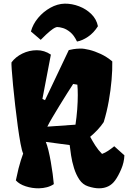

<svg xmlns="http://www.w3.org/2000/svg" viewBox="-20 -1022 706 1052"><path d="M193.4 9.8Q156.2 10.3 120.8 -1.2Q85.4 -12.7 66.9 -33.7Q75.2 -73.2 81.5 -98.6Q87.9 -124 94 -142.8Q100.1 -161.6 106.9 -180.7Q100.1 -194.8 92.5 -235.1Q85 -275.4 77.4 -330.6Q69.8 -385.7 63.2 -444.6Q56.6 -503.4 51.5 -555.2Q46.4 -606.9 44.2 -641.4Q42 -675.8 43 -680.2Q65.4 -710.4 102.5 -728.5Q139.6 -746.6 181.4 -746.8Q223.1 -747.1 258.8 -722.7L212.4 -480L226.6 -473.1L356.9 -747.6Q364.7 -750 382.1 -752.7Q399.4 -755.4 420.4 -755.9Q439 -756.3 469 -749Q499 -741.7 532.5 -726.1Q565.9 -710.4 595.2 -685.5Q596.2 -639.6 591.3 -583.5Q586.4 -527.3 575.9 -468Q565.4 -408.7 548.3 -353Q533.2 -330.6 514.4 -310.5Q495.6 -290.5 474.1 -272.5Q486.8 -249 502.4 -224.4Q518.1 -199.7 539.1 -178.7Q555.7 -184.6 572.5 -195.8Q589.4 -207 606 -220.7L661.6 -170.9Q660.2 -132.3 644 -94.7Q627.9 -57.1 610.8 -33.7Q579.6 9.8 522.5 9.8Q496.1 9.8 462.9 -1Q433.6 -10.3 415 -37.8Q396.5 -65.4 385.5 -101.1Q374.5 -136.7 369.4 -170.9Q364.3 -205.1 361.8 -227.1L231 -244.6Q238.3 -227.1 245.4 -198.2Q252.4 -169.4 258.3 -135.5Q264.2 -101.6 268.6 -69.3Q272.9 -37.1 274.9 -13.2Q258.8 -2 237.5 3.7Q216.3 9.3 193.4 9.8ZM239.3 -328.1 393.6 -338.9Q399.9 -380.9 403.1 -423.1Q406.2 -465.3 406.2 -501Q406.2 -536.6 403.8 -558.1L380.9 -562Q368.2 -542.5 348.1 -511Q328.1 -479.5 306.6 -444.3Q285.2 -409.2 266.8 -378.2Q248.5 -347.2 239.3 -328.1ZM401.9 -794.4Q385.7 -828.6 365.2 -845.5Q344.7 -862.3 325.2 -868.2Q305.7 -874 292 -874Q290 -874 281.5 -870.4Q272.9 -866.7 254.4 -851.8Q235.8 -836.9 203.1 -803.7L149.4 -849.6Q160.2 -889.6 188.7 -923.8Q217.3 -958 255.9 -979.5Q294.4 -1001 334.5 -1002Q374.5 -1002.4 413.3 -987.5Q452.1 -972.7 480.5 -944.8Q508.8 -917 516.6 -878.4Q494.1 -842.3 462.4 -820.8Q430.7 -799.3 401.9 -794.4Z"/></svg>

Font: Fruktur
Style: Regular
Weight: 400
Designer: Viktoriya Grabowska, Eben Sorkin
Foundry: Viktoriya Grabowska
Version: Version 1.008; ttfautohint (v1.8.4.7-5d5b)